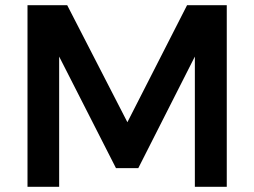

<svg xmlns="http://www.w3.org/2000/svg" viewBox="-20 -720 980 740"><path d="M86 -700H239L471 -249L701 -700H854V0H731V-502L513 -72H427L208 -502V0H86Z"/></svg>

Font: Montserrat arm2 Medium
Style: Regular
Weight: 500
Designer: Julieta Ulanovsky
Foundry: Julieta Ulanovsky
Version: Version 6.000